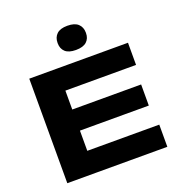

<svg xmlns="http://www.w3.org/2000/svg" viewBox="-149 -977 1037 1103"><g transform="rotate(-20 370.0 -425.0)"><path d="M74.5 0V-639H246V0ZM76.5 0V-135.5H686V0ZM164 -259V-388H667V-259ZM76.5 -503.5V-639H678V-503.5ZM383.5 -702Q339.5 -702 318.5 -721.5Q297.5 -741 297.5 -774V-776.5Q297.5 -810 318.5 -830Q339.5 -850 383.5 -850Q428 -850 449.2 -830Q470.5 -810 470.5 -776.5V-774Q470.5 -741 449.2 -721.5Q428 -702 383.5 -702Z"/></g></svg>

Font: Anek Latin Expanded
Style: Bold
Weight: 700
Width: 7
Designer: Yesha Goshar
Foundry: Ek Type
Version: Version 1.003